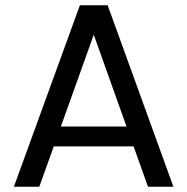

<svg xmlns="http://www.w3.org/2000/svg" viewBox="-20 -713 715 733"><path d="M391 -693 642 0H545L316 -642H360L130 0H33L285 -693ZM157 -230H513L538 -154H133Z"/></svg>

Font: Parkinsans
Style: Regular
Weight: 400
Designer: Red Stone, Indian Type Foundry
Foundry: Indian Type Foundry
Version: Version 1.000